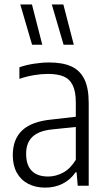

<svg xmlns="http://www.w3.org/2000/svg" viewBox="-20 -828 478 856"><path d="M375.5 -369V0H326.5L321.5 -60H317Q293.5 -26 258.8 -8.8Q224 8.5 181.5 8.5Q138.5 8.5 105.8 -8.5Q73 -25.5 55 -58Q37 -90.5 37 -136Q37 -207.5 79.2 -247Q121.5 -286.5 209 -295L318 -307.5V-371Q318 -420 304.2 -448Q290.5 -476 263.5 -487.2Q236.5 -498.5 193 -498.5Q165 -498.5 131.8 -493Q98.5 -487.5 66.5 -476.5V-528Q94 -538 130.5 -543.8Q167 -549.5 199.5 -549.5Q259 -549.5 297.5 -532.2Q336 -515 355.8 -475.5Q375.5 -436 375.5 -369ZM318 -115.5V-262L212 -251Q153 -245 124.8 -218.2Q96.5 -191.5 96.5 -142.5Q96.5 -91.5 121.8 -66.2Q147 -41 194.5 -41Q229 -41 261.5 -58.5Q294 -76 318 -115.5ZM123 -628.5 70.5 -808H122.5L168.5 -628.5ZM263.5 -628.5 211 -808H262.5L309 -628.5Z"/></svg>

Font: Encode Sans Condensed Light
Style: Regular
Weight: 300
Width: 3
Designer: Multiple Designers
Foundry: Impallari Type
Version: Version 2.000